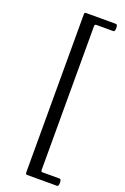

<svg xmlns="http://www.w3.org/2000/svg" viewBox="-173 -800 667 1025"><g transform="rotate(20 160.0 -287.0)"><path d="M127.9 172.9Q118.2 172.9 118.2 162.1V-737.8Q118.2 -747.1 127 -747.1H296.9Q306.2 -747.1 306.2 -726.6Q306.2 -706.1 296.9 -706.1H200.2Q190.9 -706.1 190.9 -694.8V118.2Q190.9 131.8 196.8 131.8H296.9Q306.2 131.8 306.2 152.3Q306.2 172.9 296.9 172.9Z"/></g></svg>

Font: Junicode SmCond Medium
Style: Italic
Weight: 500
Width: 4
Italic angle: -11°
Designer: Peter S. Baker
Version: Version 2.206